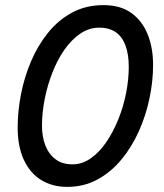

<svg xmlns="http://www.w3.org/2000/svg" viewBox="-20 -720 640 750"><path d="M49 -222Q49 -285 62 -352Q75 -419 101.5 -481Q128 -543 168 -592.5Q208 -642 262 -671Q316 -700 384 -700Q451 -700 493.5 -669Q536 -638 557 -585.5Q578 -533 578 -466Q578 -403 564 -336Q550 -269 522.5 -207.5Q495 -146 454.5 -97Q414 -48 361 -19Q308 10 243 10Q184 10 140.5 -17Q97 -44 73 -96Q49 -148 49 -222ZM144 -229Q144 -185 157.5 -151Q171 -117 197.5 -97.5Q224 -78 263 -78Q301 -78 334.5 -101.5Q368 -125 395 -164.5Q422 -204 442 -253.5Q462 -303 472.5 -356Q483 -409 483 -459Q483 -507 470.5 -541.5Q458 -576 432.5 -594Q407 -612 367 -612Q328 -612 293.5 -588.5Q259 -565 231.5 -525.5Q204 -486 184.5 -436Q165 -386 154.5 -332.5Q144 -279 144 -229Z"/></svg>

Font: Radio Canada
Style: Italic
Weight: 400
Italic angle: -12°
Designer: Charles Daoud, Etienne Aubert Bonn, Alexandre Saumier Demers, Jacques Le Bailly
Foundry: Radio-Canada
Version: Version 2.104;gftools[0.9.28.dev5+ged2979d]